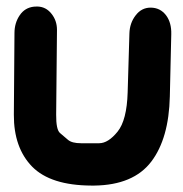

<svg xmlns="http://www.w3.org/2000/svg" viewBox="-20 -539 560 589"><path d="M505.4 -434.1Q506.3 -469.2 489.7 -491.7Q471.7 -515.6 441.9 -515.6Q414.1 -515.6 396 -491.7Q377.9 -468.3 377 -436.5L371.6 -255.4Q369.1 -170.4 340.8 -135.3Q312 -99.6 284.2 -99.6Q256.3 -99.6 228.5 -99.6Q200.7 -99.6 188.5 -110.1Q176.3 -120.6 164.1 -130.9Q151.9 -141.1 152.3 -187.5L154.8 -447.3Q154.8 -476.1 137.7 -497.1Q120.6 -518.6 94.2 -519Q89.8 -519 84.5 -518.6Q56.2 -515.6 40.5 -492.2Q24.4 -468.8 24.4 -437.5L22.5 -187Q22 -85.9 78.6 -27.8Q135.3 29.8 260.7 30.3Q264.6 30.3 269 30.3Q389.6 28.8 444.3 -43.5Q498 -114.3 501 -243.2Z"/></svg>

Font: Comic Relief
Style: Bold
Weight: 700
Designer: Jeff Davis
Foundry: Loudifier
Version: Version 1.200; ttfautohint (v1.8.4.7-5d5b)